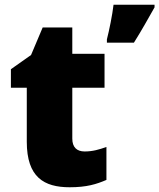

<svg xmlns="http://www.w3.org/2000/svg" viewBox="-20 -780 672 810"><path d="M632 -749V-760H459C454 -717 441 -653 431 -614V-600H545C582 -659 604 -700 632 -749ZM337 -141C304 -141 285 -159 285 -195V-410H421V-553H285V-664H160L111 -548L26 -488V-410H93V-182C93 -32 166 10 274 10C346 10 387 -3 429 -21V-160C398 -149 371 -141 337 -141Z"/></svg>

Font: Noto Sans Gurmukhi Black
Style: Regular
Weight: 900
Designer: Jelle Bosma - Monotype Design Team
Foundry: Monotype Imaging Inc.
Version: Version 2.004